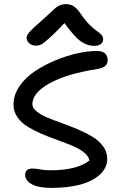

<svg xmlns="http://www.w3.org/2000/svg" viewBox="-20 -958 588 938"><path d="M155.8 -734.9Q136.2 -734.9 123 -746.6Q109.9 -758.3 109.9 -772.9Q109.9 -785.2 123.8 -801.3Q137.7 -817.4 190.9 -863.8Q206.5 -877.4 226.8 -896.7Q247.1 -916 254.4 -921.9Q261.7 -927.7 273.7 -932.9Q285.6 -938 300.8 -938Q323.7 -938 340.3 -927.2Q356.9 -916.5 376 -888.2Q396.5 -857.9 418.5 -836.2Q440.4 -814.5 453.6 -806.2Q466.8 -797.9 475.3 -788.1Q483.9 -778.3 483.9 -766.1Q483.9 -751 472.2 -742.4Q460.4 -733.9 440.9 -733.9Q405.8 -733.9 374.8 -755.9Q343.8 -777.8 294.9 -845.2Q247.6 -794.9 219.2 -770Q190.9 -745.1 179.9 -740Q168.9 -734.9 155.8 -734.9ZM231.9 -40Q169.4 -40 136.2 -57.6Q103 -75.2 103 -104Q103 -134.8 140.1 -134.8Q151.9 -134.8 175.5 -130.4Q199.2 -126 225.1 -126Q356 -126 417 -173.8Q413.1 -195.3 390.4 -213.4Q367.7 -231.4 334.7 -245.4Q301.8 -259.3 262.7 -273.2Q223.6 -287.1 185.5 -303.2Q147.5 -319.3 116 -338.4Q84.5 -357.4 65.2 -385.3Q45.9 -413.1 45.9 -446.8Q45.9 -494.1 75.4 -537.1Q105 -580.1 151.1 -610.6Q197.3 -641.1 252.4 -663.8Q307.6 -686.5 359.6 -697.8Q411.6 -709 452.1 -709Q505.9 -709 505.9 -664.1Q505.9 -628.9 457 -621.1Q303.7 -597.2 220.9 -550.3Q138.2 -503.4 138.2 -449.2Q138.2 -430.7 158.4 -414.1Q178.7 -397.5 210.9 -384Q243.2 -370.6 282 -356.7Q320.8 -342.8 359.9 -326.2Q398.9 -309.6 431.2 -290.3Q463.4 -271 483.6 -243.4Q503.9 -215.8 503.9 -183.1Q503.9 -136.2 466.1 -103.3Q428.2 -70.3 368.2 -55.2Q308.1 -40 231.9 -40Z"/></svg>

Font: Shantell Sans Irregular Bouncy
Style: Regular
Weight: 400
Designer: Stephen Nixon, Anya Danilova, Shantell Martin
Foundry: Arrow Type
Version: Version 1.006;[9816181b4]